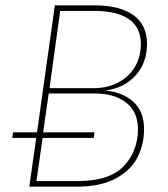

<svg xmlns="http://www.w3.org/2000/svg" viewBox="-20 -701 631 721"><path d="M521 -215Q521 -160 497 -111.5Q473 -63 416 -31.5Q359 0 267 0H90L116 -183H26L29 -204H119L186 -681H334Q429 -681 480.5 -644.5Q532 -608 532 -536Q532 -465 489 -417.5Q446 -370 375 -361Q441 -355 481 -318.5Q521 -282 521 -215ZM166 -370H332Q385 -370 425.5 -392Q466 -414 487.5 -451.5Q509 -489 509 -535Q509 -598 464 -629Q419 -660 335 -660H206ZM498 -216Q498 -281 454 -315.5Q410 -350 335 -350H163L142 -204H335L332 -183H140L117 -21H270Q392 -21 445 -77.5Q498 -134 498 -216Z"/></svg>

Font: FiraGO Thin
Style: Italic
Weight: 100
Italic angle: -8°
Designer: bBox Type GmbH
Foundry: bBox Type GmbH
Version: Version 1.001